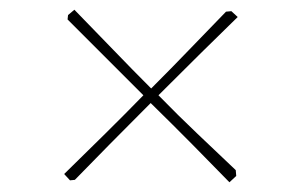

<svg xmlns="http://www.w3.org/2000/svg" viewBox="-20 -440 621 395"><path d="M124 -69 112 -82Q155 -124 196.5 -165Q238 -206 275 -244Q233 -286 193 -326Q153 -366 119 -400L120 -409L133 -420Q177 -375 214.5 -336Q252 -297 291 -258Q334 -301 370 -338.5Q406 -376 445 -416L456 -417L469 -405Q436 -373 393.5 -331Q351 -289 306 -244Q347 -202 386 -165Q425 -128 465 -90L466 -78L452 -65Q418 -100 377 -141.5Q336 -183 290 -228Q246 -184 206 -143.5Q166 -103 134 -70Z"/></svg>

Font: Labrada ExtraLight
Style: Regular
Weight: 200
Designer: Mercedes Jáuregui
Foundry: Omnibus-Type Team
Version: Version 1.000; ttfautohint (v1.8.4.7-5d5b)